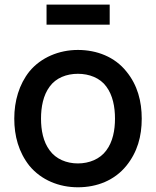

<svg xmlns="http://www.w3.org/2000/svg" viewBox="-20 -794 674 830"><path d="M181.2 -774V-687.5H454.2V-774ZM316.7 15.6C400 15.6 475 -14.6 526 -77.1C574 -136.5 592.7 -204.2 592.7 -281.2C592.7 -355.2 575 -426 526 -485.4C476 -547.9 399 -578.1 316.7 -578.1C235.4 -578.1 157.3 -545.8 107.3 -485.4C62.5 -429.2 41.7 -357.3 41.7 -281.2C41.7 -206.3 60.4 -136.5 107.3 -77.1C158.3 -15.6 235.4 15.6 316.7 15.6ZM477.1 -281.2C477.1 -231.3 467.7 -181.2 439.6 -143.8C412.5 -106.3 365.6 -87.5 316.7 -87.5C267.7 -87.5 221.9 -106.3 194.8 -143.8C166.7 -181.2 157.3 -231.3 157.3 -281.2C157.3 -331.2 166.7 -382.3 194.8 -419.8C221.9 -457.3 267.7 -475 316.7 -475C365.6 -475 412.5 -457.3 439.6 -419.8C467.7 -382.3 477.1 -331.2 477.1 -281.2Z"/></svg>

Font: Manrope Semibold
Style: Regular
Weight: 600
Width: 4
Designer: Michael Sharanda
Foundry: Michael Sharanda
Version: Version 2.000;PS 002.000;hotconv 1.0.88;makeotf.lib2.5.64775